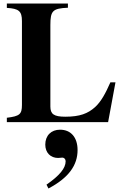

<svg xmlns="http://www.w3.org/2000/svg" viewBox="-20 -696 707 1094"><path d="M256 378C372 317 422 245 422 159C422 88 385 43 322 43C272 43 238 76 238 128C238 174 268 204 311 204C321 204 328 202 335 202C346 202 354 211 354 223C354 262 320 304 245 356ZM638 -227H609C582 -165 556 -117 522 -86C481 -49 435 -31 352 -31C287 -31 267 -46 267 -89V-553C267 -635 280 -648 367 -652V-676H19V-651C87 -647 105 -633 105 -576V-98C105 -45 92 -34 19 -25V0H596Z"/></svg>

Font: XITS Math
Style: Bold
Weight: 700
Designer: MicroPress Inc., with final additions and corrections provided by Coen Hoffman, Elsevier (retired)
Version: Version 1.302